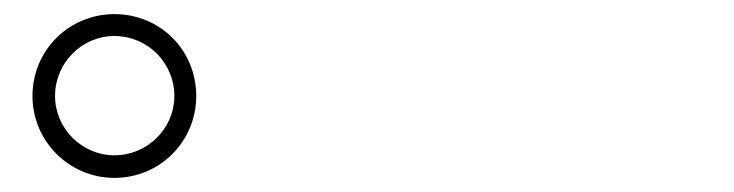

<svg xmlns="http://www.w3.org/2000/svg" viewBox="-20 -863 1040 272"><path d="M142 -611C207 -611 258 -663 258 -727C258 -792 207 -843 142 -843C78 -843 26 -792 26 -727C26 -663 78 -611 142 -611ZM142 -812C189 -812 227 -774 227 -727C227 -681 189 -643 142 -643C96 -643 58 -681 58 -727C58 -774 96 -812 142 -812Z"/></svg>

Font: Noto Serif CJK JP Light
Style: Regular
Weight: 300
Designer: Ryoko NISHIZUKA 西塚涼子 (kana & ideographs); Frank Grießhammer (Latin, Greek & Cyrillic); Wenlong ZHANG 张文龙 (bopomofo); San
Foundry: Adobe Systems Incorporated
Version: Version 1.001;PS 1.001;hotconv 16.6.54;makeotf.lib2.5.65590